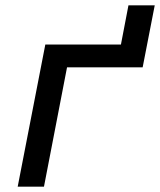

<svg xmlns="http://www.w3.org/2000/svg" viewBox="-20 -696 597 716"><path d="M46 0 149 -530H431L459 -676H557L512 -445H230L144 0Z"/></svg>

Font: Lode Dark
Style: Bold Italic
Weight: 700
Italic angle: -11°
Monospace: yes
Designer: Belleve Invis
Foundry: Belleve Invis
Version: Version 29.2.0; ttfautohint (v1.8.3)